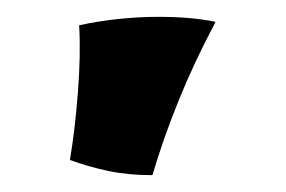

<svg xmlns="http://www.w3.org/2000/svg" viewBox="-20 -739 340 228"><path d="M161 -531Q132 -531 108.5 -536Q85 -541 63 -549Q69 -584 72.5 -629Q76 -674 74 -709Q97 -714 121 -716.5Q145 -719 168 -719Q208 -719 236 -713Q211 -666 192.5 -620.5Q174 -575 161 -531Z"/></svg>

Font: Vollkorn Black
Style: Regular
Weight: 900
Designer: Friedrich Althausen
Foundry: Friedrich Althausen
Version: Version 5.000